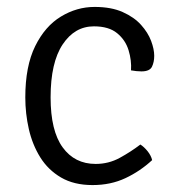

<svg xmlns="http://www.w3.org/2000/svg" viewBox="-20 -522 509 554"><path d="M358 -319Q360 -347.5 351 -377Q342 -406.5 318 -426.2Q294 -446 251 -446Q195.5 -446 160.8 -393.8Q126 -341.5 126 -241Q126 -144.5 160.8 -96.8Q195.5 -49 256 -49Q293.5 -49 325.5 -66.5Q357.5 -84 385 -105Q395.5 -98.5 405.8 -85.8Q416 -73 419 -60Q384.5 -28 342 -8Q299.5 12 247 12Q193.5 12 156.2 -9.8Q119 -31.5 96.2 -68Q73.5 -104.5 63.2 -149.5Q53 -194.5 53 -241Q53 -331 81.5 -388.8Q110 -446.5 155.8 -474.2Q201.5 -502 253 -502Q301 -502 334 -487.2Q367 -472.5 387 -450.2Q407 -428 416 -404Q425 -380 425 -361Q425 -343 418.5 -329.5Q412 -316 388 -316Q380.5 -316 373.5 -316.8Q366.5 -317.5 358 -319Z"/></svg>

Font: Signika Negative Light
Style: Regular
Weight: 300
Designer: Anna Giedry
Foundry: Anna Giedry
Version: Version 2.001